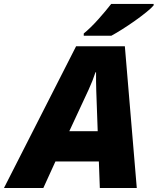

<svg xmlns="http://www.w3.org/2000/svg" viewBox="-79 -947 794 967"><path d="M-59.1 0 304.2 -713.9H549.8L609.9 0H423.8L418.9 -133.8H200.2L139.2 0ZM270 -286.1H413.1L405.8 -491.2Q405.3 -515.1 404.8 -538.6Q404.3 -562 404.8 -583H401.9Q387.7 -539.6 367.2 -495.1ZM342.8 -767.1V-778.3Q377.4 -806.6 415.3 -848.9Q453.1 -891.1 481 -927.2H694.8V-919.9Q684.1 -906.7 658.4 -886Q632.8 -865.2 600.8 -842.5Q568.8 -819.8 537.1 -799.8Q505.4 -779.8 481.9 -767.1Z"/></svg>

Font: Open Sans ExtraBold
Style: Italic
Weight: 800
Italic angle: -12°
Designer: Monotype Design Team
Foundry: Monotype Imaging Inc.
Version: Version 3.000; ttfautohint (v1.8.4)